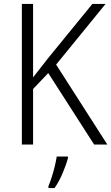

<svg xmlns="http://www.w3.org/2000/svg" viewBox="-20 -734 565 975"><path d="M525 0H458L225 -363L148 -282V0H91V-714H148V-341Q163 -361 182 -384.5Q201 -408 223 -437L449 -714H516L265 -406ZM325 69Q316 103 298 145.5Q280 188 257 221H226V211Q233 195 242 167.5Q251 140 258 111Q265 82 268 61H325Z"/></svg>

Font: Noto Sans Gurmukhi UI SemiCondensed Light
Style: Regular
Weight: 300
Width: 4
Designer: Jelle Bosma - Monotype Design Team
Foundry: Monotype Imaging Inc.
Version: Version 2.004; ttfautohint (v1.8.4.7-5d5b)